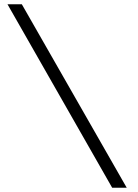

<svg xmlns="http://www.w3.org/2000/svg" viewBox="-20 -706 646 897"><path d="M504 171 15 -686H82L572 171Z"/></svg>

Font: Chivo Medium ExtraLight
Style: Regular
Weight: 250
Version: Version 2.002